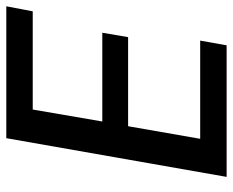

<svg xmlns="http://www.w3.org/2000/svg" viewBox="-85 -655 740 610"><g transform="rotate(-90 285.0 -350.0)"><path d="M28 0 151 -700H570L554 -616H242L204 -395H486L472 -313H189L149 -84H461L446 0Z"/></g></svg>

Font: DeepMind Sans Medium
Style: Italic
Weight: 500
Italic angle: -10°
Designer: Jonny Pinhorn / Modifications: Colophon Foundry
Foundry: Colophon Foundry
Version: Version 1.002; ttfautohint (v1.8.2)